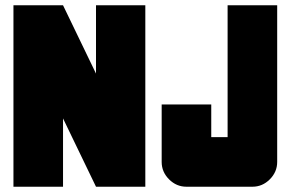

<svg xmlns="http://www.w3.org/2000/svg" viewBox="-20 -708 1102 728"><path d="M1031 -94Q1031 -56 1003 -28Q975 0 937 0H687Q649 0 621 -28Q593 -56 593 -94V-312H781V-188H843V-688H1031ZM531 0H344L219 -259V0H31V-688H219L344 -429V-688H531Z"/></svg>

Font: CostaRica
Style: Normal
Weight: 900
Version: Version 1.3